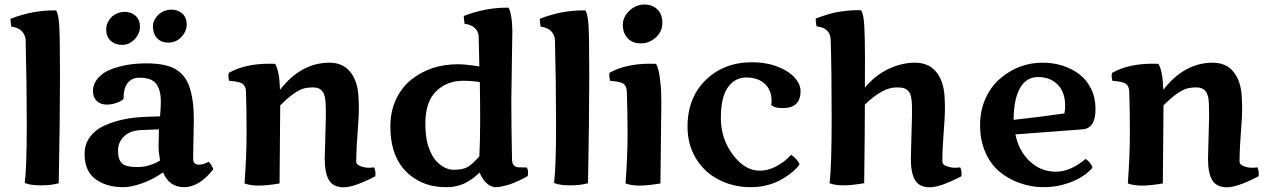

<svg xmlns="http://www.w3.org/2000/svg" viewBox="-20 -792 5487 830"><path d="M90.8 -623Q82.5 -670.4 28.8 -676.8Q25.4 -700.7 25.4 -703.9Q25.4 -707 25.9 -710.9Q118.2 -747.1 212.9 -747.1Q217.3 -747.1 222.2 -747.1Q232.4 -733.9 235.8 -685.8Q239.3 -637.7 239.3 -462.2Q239.3 -286.6 233.9 0Q201.7 9.3 156.7 9.3Q111.8 9.3 86.9 -1Q95.7 -66.4 95.7 -250.5Q95.7 -434.6 90.8 -623Z M817.9 -275.9 814.9 -111.8Q814.9 -109.4 814.9 -106.9Q814.9 -80.1 840.3 -80.1Q859.9 -80.1 881.8 -92.8Q888.7 -86.9 894.8 -76.4Q900.9 -65.9 901.9 -60.1Q841.3 17.1 776.1 17.1Q710.9 17.1 685.1 -46.9Q640.1 -15.6 593.5 0.7Q546.9 17.1 513.4 17.1Q480 17.1 451.4 9.8Q422.9 2.4 398.4 -13.7Q345.7 -47.9 345.7 -126.5Q345.7 -168.5 368.9 -200Q392.1 -231.4 432.1 -249.5Q508.8 -284.2 615.2 -287.1L671.9 -289.1Q675.3 -328.6 675.3 -351.6Q675.3 -403.3 655.5 -429.7Q635.7 -456.1 582 -456.1Q549.8 -456.1 532 -433.6Q514.2 -411.1 514.2 -367.2Q514.2 -361.3 497.6 -353Q469.7 -339.8 442.1 -339.8Q414.6 -339.8 398.2 -355.5Q381.8 -371.1 381.8 -399.4Q381.8 -427.7 402.3 -452.6Q422.9 -477.5 457 -491.2Q524.9 -518.1 611.8 -518.1Q702.6 -518.1 744.6 -489.3Q782.7 -463.9 798.8 -416.5Q817.9 -361.3 817.9 -275.9ZM671.9 -98.1Q665.5 -133.8 665.5 -159.9Q665.5 -186 667 -232.9L599.1 -230Q546.9 -230 518.6 -204.6Q490.2 -179.2 490.2 -141.1Q490.2 -103 506.8 -86.4Q523.4 -69.8 574 -69.8Q624.5 -69.8 671.9 -98.1ZM465.3 -721.2Q489.3 -740.7 518.3 -740.7Q547.4 -740.7 566.2 -723.6Q585 -706.5 585 -676.5Q585 -646.5 562 -622.3Q539.1 -598.1 508.5 -598.1Q478 -598.1 458.5 -615.7Q439 -633.3 439 -664.8Q439 -696.3 465.3 -721.2ZM667.5 -731Q691.4 -750.5 720.2 -750.5Q749 -750.5 768.1 -733.4Q787.1 -716.3 787.1 -686.5Q787.1 -656.7 764.2 -632.3Q741.2 -607.9 708.5 -607.9Q675.8 -607.9 658.4 -627.4Q641.1 -647 641.1 -677Q641.1 -707 667.5 -731Z M1383.8 -106 1388.7 -292Q1388.7 -355.5 1384.5 -372.1Q1380.4 -388.7 1374 -397Q1360.4 -414.1 1334 -414.1Q1307.6 -414.1 1289.1 -408.2Q1251 -395.5 1191.4 -336.9Q1191.4 -273.4 1188.5 1Q1134.3 10.3 1098.1 10.3Q1062 10.3 1037.1 1Q1045.9 -117.7 1045.9 -218Q1045.9 -318.4 1043.5 -391.1Q1043.5 -428.2 1017.1 -435.1Q1000.5 -440.4 970.2 -442.9Q967.3 -455.6 967.3 -463.1Q967.3 -470.7 969.2 -477.1Q1039.6 -516.6 1144 -516.6Q1161.1 -516.6 1169.4 -516.1Q1188.5 -483.4 1190.4 -403.8Q1281.7 -521 1404.3 -521Q1460.9 -521 1492.9 -482.7Q1524.9 -444.3 1529.3 -378.9Q1531.2 -349.1 1531.2 -319.3Q1531.2 -289.6 1528.3 -254.9Q1520 -149.4 1520 -93.3Q1520 -80.6 1538.1 -73.7Q1556.2 -66.9 1573.5 -66.9Q1590.8 -66.9 1597.2 -68.8Q1603 -55.7 1603 -44.7Q1603 -33.7 1602.1 -29.8Q1510.7 17.6 1465.8 17.6Q1420.9 17.6 1402.3 -12.9Q1383.8 -43.5 1383.8 -106Z M2194.8 -657.7 2190.4 -356.9Q2190.4 -252.9 2193.4 -104Q2193.4 -71.3 2220.2 -68.8Q2226.1 -68.4 2238.3 -68.4Q2250.5 -68.4 2257.3 -67.9Q2262.7 -58.6 2262.7 -48.3Q2262.7 -38.1 2261.2 -30.8Q2176.3 17.1 2118.2 17.1Q2077.6 10.7 2053.2 -45.9Q2018.6 -12.7 1984.9 2.2Q1951.2 17.1 1911.6 17.1Q1872.1 17.1 1839.6 9Q1807.1 1 1775.4 -18.6Q1743.7 -38.1 1720.2 -67.4Q1667.5 -133.3 1667.5 -245.1Q1667.5 -310.1 1691.9 -362.3Q1716.3 -414.6 1757.3 -447.3Q1841.3 -514.2 1959 -514.2Q1992.7 -514.2 2052.2 -504.9L2049.3 -633.8Q2047.9 -658.2 2031 -672.4Q2014.2 -686.5 1988.3 -689Q1984.9 -712.9 1984.9 -716.1Q1984.9 -719.2 1985.4 -723.1Q2077.6 -758.8 2169.4 -758.8Q2173.8 -758.8 2178.2 -758.8Q2185.1 -749.5 2189.9 -720.2Q2194.8 -690.9 2194.8 -657.7ZM1983.4 -442.9Q1911.1 -442.9 1865 -397Q1818.8 -351.1 1818.8 -257.8Q1818.8 -193.8 1833.7 -153.6Q1848.6 -113.3 1866.7 -94.7Q1902.3 -58.1 1941.4 -58.1Q1980.5 -58.1 2001 -69.8Q2021.5 -81.5 2052.2 -116.2Q2055.7 -180.7 2055.7 -273.2Q2055.7 -365.7 2054.2 -437Q2018.1 -442.9 1983.4 -442.9Z M2378.9 -623Q2370.6 -670.4 2316.9 -676.8Q2313.5 -700.7 2313.5 -703.9Q2313.5 -707 2314 -710.9Q2406.2 -747.1 2501 -747.1Q2505.4 -747.1 2510.3 -747.1Q2520.5 -733.9 2523.9 -685.8Q2527.3 -637.7 2527.3 -462.2Q2527.3 -286.6 2522 0Q2489.7 9.3 2444.8 9.3Q2399.9 9.3 2375 -1Q2383.8 -66.4 2383.8 -250.5Q2383.8 -434.6 2378.9 -623Z M2703.1 -748Q2731.9 -772.5 2765.6 -772.5Q2799.3 -772.5 2821.3 -751.7Q2843.3 -731 2843.3 -693.4Q2843.3 -655.8 2814.9 -630.1Q2786.6 -604.5 2750.2 -604.5Q2713.9 -604.5 2693.1 -627Q2672.4 -649.4 2672.4 -684.6Q2672.4 -719.7 2703.1 -748ZM2689.9 -391.1Q2689.9 -428.2 2664.1 -435.1Q2647.5 -440.4 2617.2 -442.9Q2613.8 -457.5 2613.8 -465.1Q2613.8 -472.7 2614.3 -477.1Q2684.6 -516.6 2790.5 -516.6Q2807.6 -516.6 2815.9 -516.1Q2829.6 -494.6 2835 -432.1Q2838.9 -403.8 2838.9 -346.7Q2838.9 -289.6 2835 1Q2780.8 10.3 2744.9 10.3Q2709 10.3 2684.1 1Q2692.9 -116.7 2692.9 -209.7Q2692.9 -302.7 2689.9 -391.1Z M3440.9 -398.9Q3440.9 -324.7 3363.8 -324.7Q3337.4 -324.7 3325.7 -330.8Q3314 -336.9 3314 -337.9Q3315.4 -347.2 3315.4 -356.9Q3315.4 -402.8 3285.9 -429.9Q3256.3 -457 3206.5 -457Q3156.7 -457 3126.5 -414.3Q3096.2 -371.6 3096.2 -281.7Q3096.2 -191.9 3148.2 -123Q3200.2 -54.2 3264.2 -54.2Q3319.3 -54.2 3374.5 -98.6Q3387.2 -108.9 3399.9 -123Q3410.6 -116.2 3422.1 -103.8Q3433.6 -91.3 3436 -80.1Q3413.1 -49.3 3366.7 -21Q3303.2 17.1 3226.6 17.1Q3149.9 17.1 3087.2 -15.1Q3024.4 -47.4 2988.3 -107.4Q2952.1 -167.5 2952.1 -244.1Q2952.1 -391.6 3061 -471.7Q3130.9 -522.9 3231 -522.9Q3315.4 -522.9 3377.9 -486.3Q3406.2 -469.7 3423.3 -446.8Q3440.4 -423.8 3440.9 -398.9Z M3917.5 -106 3922.4 -292Q3922.4 -296.4 3922.4 -305.9Q3922.4 -315.4 3922.4 -324.2Q3922.4 -333 3922.1 -341.3Q3921.9 -349.6 3920.9 -357.2Q3919.9 -364.7 3918.7 -371.6Q3917.5 -378.4 3915.3 -384Q3913.1 -389.6 3909.9 -394.3Q3906.7 -398.9 3902.3 -402.6Q3897.9 -406.2 3892.1 -409.2Q3880.9 -414.1 3855 -414.1Q3795.4 -414.1 3718.8 -339.8Q3718.8 -249 3715.8 0Q3661.1 9.3 3626 9.3Q3590.8 9.3 3565.9 0Q3575.2 -69.3 3575.2 -281.2Q3575.2 -493.2 3570.8 -623Q3567.9 -671.9 3509.8 -678.2Q3509.3 -681.2 3508.3 -687Q3506.3 -697.8 3506.3 -702.1Q3506.3 -708 3506.8 -711.9Q3571.3 -736.8 3615.2 -742.4Q3659.2 -748 3678.2 -748Q3697.3 -748 3701.7 -748Q3713.4 -733.4 3716.3 -679.7Q3719.2 -626 3719.2 -539.3Q3719.2 -452.6 3718.8 -413.1Q3762.7 -466.3 3820.3 -493.7Q3877.9 -521 3935.5 -521Q3993.2 -521 4025.6 -482.9Q4058.1 -444.8 4063 -378.9Q4064.9 -349.6 4064.9 -318.8Q4064.9 -288.1 4059.3 -218.3Q4053.7 -148.4 4053.7 -93.3Q4053.7 -80.6 4071.8 -73.7Q4089.8 -66.9 4107.2 -66.9Q4124.5 -66.9 4130.9 -68.8Q4136.7 -55.7 4136.7 -44.7Q4136.7 -33.7 4135.7 -29.8Q4044.4 17.6 3999.5 17.6Q3954.6 17.6 3936 -12.9Q3917.5 -43.5 3917.5 -106Z M4672.9 -105Q4697.3 -88.9 4702.6 -66.9Q4657.7 -14.6 4569.8 7.8Q4534.2 17.1 4487.5 17.1Q4440.9 17.1 4391.1 0.2Q4341.3 -16.6 4302 -48.8Q4262.7 -81.1 4239.7 -133.5Q4216.8 -186 4216.8 -250Q4216.8 -314 4240.2 -366Q4263.7 -418 4302.2 -451.2Q4382.8 -521 4486.8 -521Q4578.1 -521 4645 -471.7Q4677.2 -447.3 4696.5 -408.4Q4715.8 -369.6 4715.8 -320.8Q4715.8 -237.3 4660.6 -232.9L4369.6 -210.9Q4384.3 -138.7 4432.1 -94.2Q4480 -49.8 4543.9 -49.8Q4607.9 -49.8 4672.9 -105ZM4361.8 -273.9Q4483.4 -287.1 4581.5 -301.8Q4584.5 -319.3 4584.5 -335.4Q4584.5 -393.6 4552.2 -426.3Q4520 -459 4467.8 -459Q4415.5 -459 4388.7 -409.9Q4361.8 -360.8 4361.8 -273.9Z M5202.1 -106 5207 -292Q5207 -355.5 5202.9 -372.1Q5198.7 -388.7 5192.4 -397Q5178.7 -414.1 5152.3 -414.1Q5126 -414.1 5107.4 -408.2Q5069.3 -395.5 5009.8 -336.9Q5009.8 -273.4 5006.8 1Q4952.6 10.3 4916.5 10.3Q4880.4 10.3 4855.5 1Q4864.3 -117.7 4864.3 -218Q4864.3 -318.4 4861.8 -391.1Q4861.8 -428.2 4835.4 -435.1Q4818.8 -440.4 4788.6 -442.9Q4785.6 -455.6 4785.6 -463.1Q4785.6 -470.7 4787.6 -477.1Q4857.9 -516.6 4962.4 -516.6Q4979.5 -516.6 4987.8 -516.1Q5006.8 -483.4 5008.8 -403.8Q5100.1 -521 5222.7 -521Q5279.3 -521 5311.3 -482.7Q5343.3 -444.3 5347.7 -378.9Q5349.6 -349.1 5349.6 -319.3Q5349.6 -289.6 5346.7 -254.9Q5338.4 -149.4 5338.4 -93.3Q5338.4 -80.6 5356.4 -73.7Q5374.5 -66.9 5391.8 -66.9Q5409.2 -66.9 5415.5 -68.8Q5421.4 -55.7 5421.4 -44.7Q5421.4 -33.7 5420.4 -29.8Q5329.1 17.6 5284.2 17.6Q5239.3 17.6 5220.7 -12.9Q5202.1 -43.5 5202.1 -106Z"/></svg>

Font: Marko One
Style: Regular
Weight: 400
Designer: Zhenya Spizhovyi
Foundry: Cyreal
Version: Version 1.003